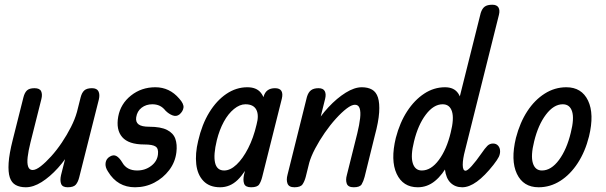

<svg xmlns="http://www.w3.org/2000/svg" viewBox="-20 -792 2564 812"><path d="M89 0Q64 0 46.5 -9.5Q29 -19 21.5 -41.5Q14 -64 16.5 -103Q19 -142 34 -201L79 -380Q84 -400 94 -409.5Q104 -419 126 -419Q148 -419 154 -406Q160 -393 155 -373L109 -190Q100 -154 97 -128Q94 -102 99 -87.5Q104 -73 118 -73Q132 -73 152.5 -89Q173 -105 196.5 -131Q220 -157 241.5 -189Q263 -221 280 -254.5Q297 -288 305 -317L286 -167Q259 -119 225 -81.5Q191 -44 156 -22Q121 0 89 0ZM266 0Q244 0 238.5 -14.5Q233 -29 238 -51L321 -380Q326 -400 336.5 -409.5Q347 -419 369 -419Q390 -419 396.5 -405.5Q403 -392 398 -371L315 -42Q310 -22 300.5 -11Q291 0 266 0Z M551 0Q477 0 437 -66Q424 -85 426.5 -103Q429 -121 445 -130Q460 -139 472.5 -132Q485 -125 497 -105Q516 -71 560 -71Q594 -71 619.5 -90.5Q645 -110 648 -139Q651 -163 638.5 -172Q626 -181 590 -181Q524 -181 497 -212Q470 -243 480 -299Q490 -353 534 -388Q578 -423 637 -423Q697 -423 738 -375Q758 -353 756 -337Q754 -321 739 -308Q726 -298 710 -304Q694 -310 680 -324Q669 -338 655.5 -344.5Q642 -351 624 -351Q598 -351 579 -336.5Q560 -322 556 -296Q553 -276 566 -266Q579 -256 611 -256Q660 -256 686.5 -242.5Q713 -229 721.5 -205Q730 -181 726 -148Q721 -106 695.5 -72.5Q670 -39 632.5 -19.5Q595 0 551 0Z M911 0Q866 0 840.5 -26.5Q815 -53 810 -97.5Q805 -142 818 -196Q834 -266 865 -316.5Q896 -367 937.5 -395Q979 -423 1026 -423Q1064 -423 1082.5 -400.5Q1101 -378 1103 -339.5Q1105 -301 1091 -252Q1069 -175 1043 -118.5Q1017 -62 985 -31Q953 0 911 0ZM928 -71Q954 -71 980.5 -96Q1007 -121 1029.5 -165Q1052 -209 1065 -265Q1076 -305 1064 -328Q1052 -351 1018 -351Q994 -351 969.5 -331Q945 -311 926.5 -277Q908 -243 897 -199Q882 -137 889.5 -104Q897 -71 928 -71ZM1042 0Q1018 0 1012.5 -15Q1007 -30 1012 -53L1095 -384Q1105 -419 1143 -419Q1163 -419 1170 -407.5Q1177 -396 1172 -375L1089 -44Q1084 -24 1076 -12Q1068 0 1042 0Z M1476 0Q1452 0 1446.5 -15.5Q1441 -31 1447 -52L1491 -228Q1500 -265 1503 -292Q1506 -319 1501 -334Q1496 -349 1481 -349Q1467 -349 1446 -333Q1425 -317 1400.5 -290Q1376 -263 1353.5 -230.5Q1331 -198 1313 -164Q1295 -130 1287 -101L1305 -251Q1333 -300 1369 -338.5Q1405 -377 1442 -400Q1479 -423 1510 -423Q1536 -423 1553.5 -413Q1571 -403 1578.5 -379.5Q1586 -356 1583.5 -316.5Q1581 -277 1565 -218L1522 -44Q1517 -25 1509.5 -12.5Q1502 0 1476 0ZM1225 0Q1202 0 1196 -15.5Q1190 -31 1196 -53L1278 -382Q1284 -402 1295.5 -410.5Q1307 -419 1327 -419Q1347 -419 1353.5 -406.5Q1360 -394 1355 -374L1273 -44Q1268 -25 1259.5 -12.5Q1251 0 1225 0Z M1935 0Q1905 0 1885.5 -19Q1866 -38 1861.5 -76.5Q1857 -115 1872 -174L2013 -737Q2019 -756 2030 -764Q2041 -772 2062 -772Q2081 -772 2088 -760.5Q2095 -749 2090 -729L1947 -157Q1937 -120 1937 -95Q1937 -70 1949 -70Q1957 -70 1975 -90Q1993 -110 2016 -143Q2031 -165 2041 -175Q2051 -185 2065 -185Q2079 -185 2087 -175.5Q2095 -166 2095 -152Q2095 -140 2089.5 -128.5Q2084 -117 2067 -95Q2030 -48 1997 -24Q1964 0 1935 0ZM1747 0Q1684 0 1657.5 -57Q1631 -114 1654 -209Q1671 -274 1702 -321.5Q1733 -369 1774 -396Q1815 -423 1862 -423Q1900 -423 1917.5 -397.5Q1935 -372 1935 -325.5Q1935 -279 1919 -215Q1903 -150 1877.5 -101.5Q1852 -53 1819.5 -26.5Q1787 0 1747 0ZM1764 -71Q1803 -71 1836 -115.5Q1869 -160 1886 -231Q1901 -290 1891.5 -320.5Q1882 -351 1852 -351Q1814 -351 1781 -307.5Q1748 -264 1731 -194Q1716 -134 1725.5 -102.5Q1735 -71 1764 -71Z M2258 0Q2193 0 2166 -57Q2139 -114 2162 -209Q2179 -274 2210 -321.5Q2241 -369 2283.5 -396Q2326 -423 2375 -423Q2440 -423 2467 -366.5Q2494 -310 2471 -215Q2455 -151 2423.5 -102.5Q2392 -54 2349.5 -27Q2307 0 2258 0ZM2272 -71Q2311 -71 2344 -115.5Q2377 -160 2394 -231Q2409 -290 2399.5 -320.5Q2390 -351 2360 -351Q2322 -351 2289 -307.5Q2256 -264 2239 -194Q2224 -134 2233.5 -102.5Q2243 -71 2272 -71Z"/></svg>

Font: Edu TAS Beginner Medium
Style: Regular
Weight: 500
Version: Version 1.003